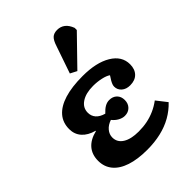

<svg xmlns="http://www.w3.org/2000/svg" viewBox="-235 -946 1082 1082"><g transform="rotate(-45 306.0 -405.0)"><path d="M296 14Q220 14 166.2 -3.8Q112.5 -21.5 84.2 -55.8Q56 -90 56 -138Q56 -188 84 -220.3Q112 -252.5 166 -265.5V-268Q118.5 -280.5 92.7 -309.5Q67 -338.5 67 -380Q67 -431.5 97.5 -466.5Q128 -501.5 187 -519.8Q246 -538 332 -538Q440.5 -538 504.5 -499.5Q568.5 -461 568.5 -395.5Q568.5 -356.5 546.5 -333.7Q524.5 -311 485 -311Q454 -311 434.8 -327.7Q415.5 -344.5 415.5 -370Q415.5 -377.5 418.5 -386Q421.5 -394.5 428 -406Q434.5 -417.5 444.5 -432Q428.5 -443.5 398 -450.2Q367.5 -457 334.5 -457Q276 -457 241.3 -433.7Q206.5 -410.5 206.5 -371Q206.5 -344.5 222.8 -325.8Q239 -307 272.5 -297.5Q291 -317.5 307.8 -327Q324.5 -336.5 342.5 -336.5Q370.5 -336.5 387.8 -319.5Q405 -302.5 405 -274Q405 -246 387.5 -228.2Q370 -210.5 342.5 -210.5Q323.5 -210.5 304 -221.3Q284.5 -232 270 -250.5Q240 -240.5 222.8 -220Q205.5 -199.5 205.5 -174.5Q205.5 -136 239.8 -114.5Q274 -93 335 -93Q371.5 -93 403.5 -99.5Q435.5 -106 465.3 -119.3Q495 -132.5 522.5 -153L571 -91Q538.5 -56.5 497 -33Q455.5 -9.5 405.3 2.2Q355 14 296 14ZM331 -578.5 291.5 -599 347.5 -761.5Q358.5 -796 373.3 -809.8Q388 -823.5 414.5 -823.5Q441.5 -823.5 461.3 -808Q481 -792.5 492.5 -761.5V-744.5Z"/></g></svg>

Font: Literata Variable Black
Style: Regular
Weight: 900
Designer: Latin by Veronika Burian and Jose Scaglione. Greek by Irene Vlachou. Cyrillic by Vera Evstafieva.
Foundry: TypeTogether
Version: Version 3.021